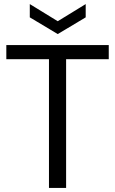

<svg xmlns="http://www.w3.org/2000/svg" viewBox="-20 -921 564 941"><path d="M220 0V-631H11V-700H513V-631H304V0ZM263 -754 126 -836V-901L263 -817L400 -901V-836Z"/></svg>

Font: DM Sans 36pt
Style: Regular
Weight: 400
Designer: Colophon Foundry, Jonny Pinhorn
Foundry: Colophon Foundry
Version: Version 4.004;gftools[0.9.30]